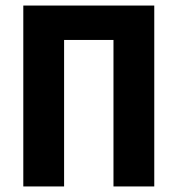

<svg xmlns="http://www.w3.org/2000/svg" viewBox="-20 -672 640 692"><path d="M64 0V-652H536V0H389V-528H211V0Z"/></svg>

Font: Source Code Pro
Style: Bold
Weight: 700
Monospace: yes
Designer: Paul D. Hunt, Teo Tuominen
Foundry: Adobe Systems Incorporated
Version: Version 2.030;PS 1.000;hotconv 16.6.51;makeotf.lib2.5.65220